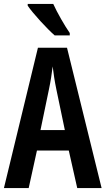

<svg xmlns="http://www.w3.org/2000/svg" viewBox="-20 -957 537 977"><path d="M251 -937H121V-928C147 -889 221 -809 258 -777H335V-789C311 -823 270 -894 251 -937ZM373 0H497L321 -714H173L0 0H126L168 -191H330ZM267 -501 310 -295H186L229 -502C238 -544 244 -586 248 -619C252 -585 258 -544 267 -501Z"/></svg>

Font: Noto Sans Myanmar UI ExtraCondensed SemiBold
Style: Regular
Weight: 600
Width: 2
Designer: Monotype Design Team
Foundry: Monotype Imaging Inc.
Version: Version 2.103